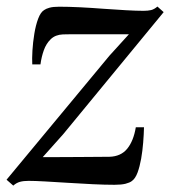

<svg xmlns="http://www.w3.org/2000/svg" viewBox="-29 -554 520 586"><path d="M364.5 -449.5Q352.5 -449.5 331.2 -449.5Q310 -449.5 284.8 -449.5Q259.5 -449.5 235 -449.5Q210.5 -449.5 191.2 -449.5Q172 -449.5 163 -449Q140 -448 126 -434.5Q112 -421 104.8 -400.8Q97.5 -380.5 94.5 -357.5H69.5Q68.5 -374.5 70 -399.8Q71.5 -425 75.8 -451Q80 -477 87.5 -497Q95 -517 106 -523.5Q111.5 -527.5 122.2 -530.5Q133 -533.5 151.5 -533.5Q180 -533.5 215.5 -531.8Q251 -530 287.2 -527.2Q323.5 -524.5 355.5 -522.8Q387.5 -521 409 -521Q422.5 -521 432 -523.2Q441.5 -525.5 451.5 -534L470.5 -517L164 -144.5L101.5 -74.5Q121 -74.5 150 -74.5Q179 -74.5 209.8 -74.8Q240.5 -75 266.2 -75.2Q292 -75.5 305 -75.5Q340 -76.5 359.2 -100Q378.5 -123.5 385.5 -165.5H410.5Q410 -144 408 -118.8Q406 -93.5 401.8 -69.5Q397.5 -45.5 390.8 -27.2Q384 -9 373.5 -1.5Q367 3.5 354.2 6.8Q341.5 10 320.5 10Q291 10 253.8 8.2Q216.5 6.5 178.8 4Q141 1.5 109 -0.2Q77 -2 58 -2Q42.5 -2 31.8 1Q21 4 11.5 12.5L-9 -5.5L305 -384Z"/></svg>

Font: Merriweather 96pt
Style: Italic
Weight: 400
Italic angle: -7.8°
Version: Version 2.101